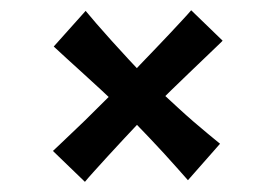

<svg xmlns="http://www.w3.org/2000/svg" viewBox="-20 -481 540 378"><path d="M413.2 -198 350 -126.2Q340.4 -137 328.3 -150.7Q316.2 -164.4 302.1 -179.8Q288 -195.2 273.1 -210.8Q258.2 -226.4 243.6 -241.5Q229 -256.6 215 -269.6Q197.4 -287.2 178.9 -304.2Q160.4 -321.2 143.1 -337Q125.8 -352.8 111.2 -366Q96.6 -379.2 85.8 -389.4L148.6 -459.6Q157 -449.4 170.3 -434Q183.6 -418.6 199.8 -400.7Q216 -382.8 233.8 -363.5Q251.6 -344.2 270 -325.6Q284.6 -311.2 300.2 -296.8Q315.8 -282.4 331.1 -268.3Q346.4 -254.2 361.3 -241.3Q376.2 -228.4 389.6 -217.4Q403 -206.4 413.2 -198ZM147.2 -123 84.2 -183.8Q88.4 -187.4 100.7 -199.4Q113 -211.4 130.5 -227.8Q148 -244.2 166.4 -262.8Q184.8 -281.4 201.9 -298Q219 -314.6 231 -327.2Q242.6 -339.8 256.8 -354.7Q271 -369.6 285.9 -385Q300.8 -400.4 314.2 -414.8Q327.6 -429.2 338.7 -441.1Q349.8 -453 356.4 -460.8L418.2 -401Q418.8 -401 409.5 -392.2Q400.2 -383.4 385.1 -368.8Q370 -354.2 351.9 -337Q333.8 -319.8 316.7 -303Q299.6 -286.2 286.6 -273.2Q273.6 -260.6 257.3 -243.3Q241 -226 223.7 -207.5Q206.4 -189 191 -172.1Q175.6 -155.2 163.8 -142.1Q152 -129 147.2 -123Z"/></svg>

Font: Truculenta
Style: Regular
Weight: 400
Designer: Ivan Castro, Eva Sanz & Omnibus-Type Team
Foundry: Omnibus-Type
Version: Version 1.002